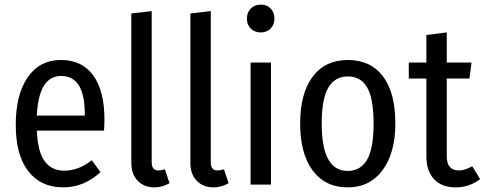

<svg xmlns="http://www.w3.org/2000/svg" viewBox="-20 -797 2093 829"><path d="M431 -279Q431 -257 429 -233H139Q143 -140 173.5 -100Q204 -60 257 -60Q319 -60 376 -105L414 -54Q343 12 253 12Q156 12 102 -58Q48 -128 48 -258Q48 -388 99.5 -463Q151 -538 243 -538Q334 -538 382.5 -471.5Q431 -405 431 -279ZM346 -298V-305Q346 -469 244 -469Q147 -469 139 -298Z M647 12Q602 12 574.5 -16.5Q547 -45 547 -94V-739L635 -749V-96Q635 -61 664 -61Q674 -61 692 -66L712 -6Q681 12 647 12Z M902 12Q857 12 829.5 -16.5Q802 -45 802 -94V-739L890 -749V-96Q890 -61 919 -61Q929 -61 947 -66L967 -6Q936 12 902 12Z M1165 -716Q1165 -691 1148.5 -674Q1132 -657 1106 -657Q1079 -657 1062.5 -674Q1046 -691 1046 -716Q1046 -743 1062.5 -760Q1079 -777 1106 -777Q1133 -777 1149 -760Q1165 -743 1165 -716ZM1150 -527V0H1062V-527Z M1687 -264Q1687 -137 1632 -62.5Q1577 12 1481 12Q1384 12 1330 -61Q1276 -134 1276 -263Q1276 -394 1330 -466Q1384 -538 1482 -538Q1580 -538 1633.5 -467.5Q1687 -397 1687 -264ZM1369 -263Q1369 -59 1481 -59Q1537 -59 1565 -107.5Q1593 -156 1593 -264Q1593 -371 1565.5 -419Q1538 -467 1482 -467Q1426 -467 1397.5 -418.5Q1369 -370 1369 -263Z M2019 -79 2053 -24Q2007 12 1948 12Q1887 12 1854 -23.5Q1821 -59 1821 -121V-458H1745V-527H1821V-646L1909 -657V-527H2016L2007 -458H1909V-122Q1909 -61 1962 -61Q1986 -61 2019 -79Z"/></svg>

Font: Fira Sans Condensed
Style: Regular
Weight: 400
Width: 3
Designer: Carrois Corporate & Edenspiekermann AG
Foundry: Carrois Corporate GbR & Edenspiekermann AG
Version: Version 4.202;PS 004.202;hotconv 1.0.88;makeotf.lib2.5.64775